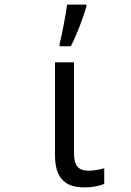

<svg xmlns="http://www.w3.org/2000/svg" viewBox="-20 -808 570 838"><path d="M240 -616V-606H289C316 -657 343 -732 357 -779V-788H273C268 -751 250 -652 240 -616ZM349 10C381 10 415 4 435 -6V-74C422 -69 391 -63 367 -63C322 -63 303 -85 303 -138V-536H220V-132C220 -30 264 10 349 10Z"/></svg>

Font: Noto Sans Mono Condensed
Style: Regular
Weight: 400
Width: 3
Designer: Monotype Design Team
Foundry: Monotype Imaging Inc.
Version: Version 2.014